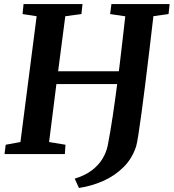

<svg xmlns="http://www.w3.org/2000/svg" viewBox="-20 -763 860 951"><path d="M371 168 350 121.9Q400.3 106.7 434.2 81.2Q468.1 55.7 487.4 23.7Q506.7 -8.3 513.7 -42.6Q526.7 -109.9 538.3 -187.3Q549.9 -264.8 560.4 -346.7H259.4L223.1 -59.5L304.3 -46.1L301.3 0H2.4L8.2 -46.1L81.2 -59.5L161.5 -682.6L91.7 -693.3L96.7 -743H388.7L383.3 -693.3L303.4 -682.6L267.8 -409.9H568.8Q577.4 -478.5 585.1 -547.4Q592.9 -616.4 600.5 -682.2L525.5 -693.3L531.9 -743H820.2L814.8 -693.3L739.8 -682.9Q729.7 -595.5 719.3 -508.8Q709 -422.2 699.1 -343.3Q689.2 -264.5 680.5 -200.3Q671.8 -136.2 665.1 -93.6Q658.3 -51 654 -37Q634 23.4 590.8 65.9Q547.7 108.3 490.5 133.5Q433.3 158.8 371 168Z"/></svg>

Font: Merriweather 7pt Light
Style: Italic
Weight: 300
Italic angle: -7.8°
Designer: Eben Sorkin
Foundry: Eben Sorkin
Version: Version 2.200;gftools[0.9.31]